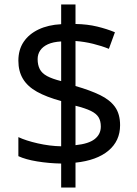

<svg xmlns="http://www.w3.org/2000/svg" viewBox="-20 -779 612 857"><path d="M253 -49Q198 -50 146 -58.5Q94 -67 62 -82V-167Q96 -151 149 -139Q202 -127 253 -126V-328Q187 -346 145 -369.5Q103 -393 82.5 -427Q62 -461 62 -508Q62 -557 85.5 -592Q109 -627 152 -647.5Q195 -668 253 -671V-759H317V-672Q370 -671 413.5 -660.5Q457 -650 493 -635L466 -561Q434 -574 395.5 -583.5Q357 -593 317 -596V-395Q383 -376 427 -354.5Q471 -333 493.5 -301.5Q516 -270 516 -220Q516 -150 464 -106.5Q412 -63 317 -53V58H253ZM317 -131Q376 -137 403 -158.5Q430 -180 430 -214Q430 -239 420 -255.5Q410 -272 385.5 -284Q361 -296 317 -307ZM253 -594Q217 -592 194 -581.5Q171 -571 159.5 -554Q148 -537 148 -515Q148 -489 157.5 -470.5Q167 -452 190 -439.5Q213 -427 253 -417Z"/></svg>

Font: lhindi15
Style: Regular
Weight: 400
Designer: Jelle Bosma - Monotype Design Team
Foundry: Monotype Imaging Inc.
Version: Version 2.006